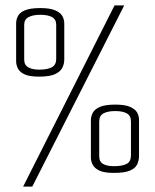

<svg xmlns="http://www.w3.org/2000/svg" viewBox="-20 -650 577 714"><path d="M66 44 406 -630H442L100 44ZM403 -7Q368 -7 350 -15.5Q332 -24 325 -37Q318 -50 318 -63V-203Q318 -217 325 -230.5Q332 -244 351.5 -252.5Q371 -261 409 -261Q445 -261 464 -252.5Q483 -244 490 -231.5Q497 -219 497 -204V-70Q497 -53 490 -38.5Q483 -24 463 -15.5Q443 -7 403 -7ZM403 -32Q435 -32 451 -40.5Q467 -49 467 -73V-198Q467 -220 451.5 -228.5Q436 -237 409 -237Q381 -237 365 -228.5Q349 -220 349 -198V-69Q349 -48 364 -40Q379 -32 403 -32ZM125 -365Q90 -365 71.5 -373.5Q53 -382 46.5 -395.5Q40 -409 40 -422V-563Q40 -577 46.5 -590Q53 -603 72.5 -611.5Q92 -620 130 -620Q166 -620 185.5 -611.5Q205 -603 212 -590Q219 -577 219 -563V-429Q219 -412 211.5 -397.5Q204 -383 184 -374Q164 -365 125 -365ZM125 -391Q157 -391 173 -400Q189 -409 189 -431V-558Q189 -578 173.5 -586.5Q158 -595 130 -595Q103 -595 86.5 -586.5Q70 -578 70 -558V-428Q70 -408 85.5 -399.5Q101 -391 125 -391Z"/></svg>

Font: Smooch Sans Thin
Style: Regular
Weight: 400
Version: Version 1.010